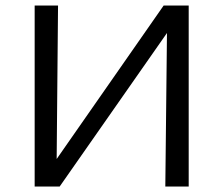

<svg xmlns="http://www.w3.org/2000/svg" viewBox="-20 -678 812 698"><path d="M666 -658V0H581L587 -558L197 0H106V-658H191L186 -100L575 -658Z"/></svg>

Font: EauTestText Medium
Style: Regular
Weight: 500
Designer: Christian Thalmann (Catharsis Fonts)
Version: Version 0.001;PS 000.001;hotconv 1.0.88;makeotf.lib2.5.64775